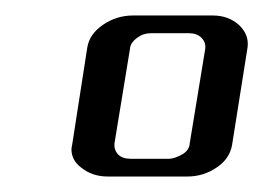

<svg xmlns="http://www.w3.org/2000/svg" viewBox="-20 -374 340 248"><path d="M72.3 -181.2Q72.3 -183.1 73.2 -187L92.8 -313Q95.7 -330.1 112.8 -341.8Q130.4 -354 151.9 -354H254.9Q275.4 -354 289.1 -341.3Q301.8 -329.1 299.8 -313L279.8 -187Q276.9 -169.4 260.7 -158.2Q243.2 -146 222.2 -146H119.1Q98.6 -146 84 -158.2Q72.3 -167.5 72.3 -181.2ZM127.9 -189Q127 -180.2 132.8 -174.3Q138.2 -168.9 148.9 -168.9H198.2Q205.1 -168.9 215.8 -174.8Q224.6 -180.2 225.1 -189L245.1 -311Q246.1 -319.3 240.2 -325.2Q234.4 -331.1 224.1 -331.1H174.8Q165 -331.1 157.2 -325.2Q148.4 -318.8 147.9 -311Z"/></svg>

Font: Hhenum
Style: Italic
Weight: 400
Designer: T. Christopher White
Version: Version 1.0